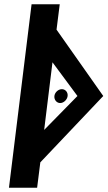

<svg xmlns="http://www.w3.org/2000/svg" viewBox="-20 -880 504 900"><path d="M245 -741 260 -860H128L22 0H154L169 -119L464 -430ZM226 -588 343 -430 187 -271ZM235 -430C233 -413 245 -397 262 -397C279 -397 295 -413 297 -430C299 -447 287 -462 270 -462C253 -462 237 -447 235 -430Z"/></svg>

Font: Ny Stormning
Style: Kr
Weight: 400
Designer: Robert Jablonski, Mew Too
Foundry: Cannot Into Space Fonts
Version: Version 0.90